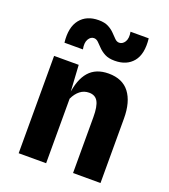

<svg xmlns="http://www.w3.org/2000/svg" viewBox="-145 -908 890 1012"><g transform="rotate(20 300.0 -402.0)"><path d="M77.5 0V-546H215.5L228 -340L222 -381.5Q232 -469 270.8 -513Q309.5 -557 380.5 -557Q458.5 -557 497.5 -505.8Q536.5 -454.5 536.5 -361.5V0H382.5V-313.5Q382.5 -373.5 367.5 -400.2Q352.5 -427 318 -427Q289.5 -427 267.8 -410Q246 -393 231.5 -362V0ZM385.5 -631Q352 -631 330.5 -642.2Q309 -653.5 294.5 -668.5Q280 -683.5 268.5 -694.8Q257 -706 243.5 -706Q225 -706 213.2 -685.8Q201.5 -665.5 208.5 -630H105Q95.5 -714 131.2 -758.8Q167 -803.5 235 -803.5Q268.5 -803.5 289.8 -792.2Q311 -781 325.2 -766Q339.5 -751 350.8 -739.8Q362 -728.5 375.5 -728.5Q394.5 -728.5 406.8 -748.2Q419 -768 412.5 -803.5H514.5Q524 -717.5 488.2 -674.2Q452.5 -631 385.5 -631Z"/></g></svg>

Font: Spline Sans Mono
Style: Bold
Weight: 700
Designer: Eben Sorkin, Mirko Velimirovic
Foundry: Sorkin Type
Version: Version 1.004